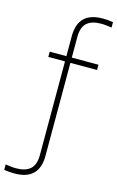

<svg xmlns="http://www.w3.org/2000/svg" viewBox="-228 -877 712 1166"><g transform="rotate(15 128.0 -294.0)"><path d="M-9.5 230Q-24 230 -41.2 228.8Q-58.5 227.5 -75 224.5V190.5Q-56.5 193.5 -41.2 195.2Q-26 197 -7.5 197Q50.5 197 80.8 170Q111 143 111 81V-507H6V-540H111V-665.5Q111 -818 265.5 -818Q279.5 -818 296.8 -816.8Q314 -815.5 331 -812.5V-778.5Q312 -781.5 296.8 -783.2Q281.5 -785 263.5 -785Q205 -785 175 -758Q145 -731 145 -669.5V-540H312.5V-507H145V77.5Q145 230 -9.5 230Z"/></g></svg>

Font: Encode Sans SmCnd Th
Style: Regular
Weight: 100
Width: 4
Designer: Multiple Designers
Foundry: Impallari Type
Version: Version 3.002; ttfautohint (v1.8.3) -l 8 -r 50 -G 200 -x 14 